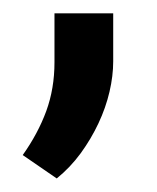

<svg xmlns="http://www.w3.org/2000/svg" viewBox="-20 -127 236 289"><path d="M150.4 -34.7Q150.4 -12.7 144.8 11.2Q139.2 35.2 128.2 58.6Q117.2 82 101.6 103.5Q85.9 125 65.4 141.6L14.2 106.4Q37.1 74.2 49.6 40.3Q62 6.3 62 -33.2V-106.9H150.4Z"/></svg>

Font: Nahid FD
Style: FD
Weight: 400
Foundry: DejaVu fonts team - Redesigned by Saber Rastikerdar
Version: Version 0.3.0